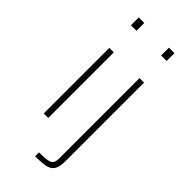

<svg xmlns="http://www.w3.org/2000/svg" viewBox="-293 -799 1056 1056"><g transform="rotate(45 235.0 -271.5)"><path d="M96 -682V-743H139V-682ZM100 0V-510H135V0ZM331 -682V-743H374V-682ZM233 200V170Q280 170 301.5 165Q323 160 329 147.5Q335 135 335 113V-510H370V103Q370 137 361.5 157Q353 177 336 186Q319 195 293.5 197.5Q268 200 233 200Z"/></g></svg>

Font: Saira Thin Thin
Style: Regular
Weight: 250
Version: Version 1.101